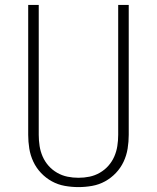

<svg xmlns="http://www.w3.org/2000/svg" viewBox="-20 -755 640 783"><path d="M300 8Q272 8 244 3Q216 -2 191.5 -15.5Q167 -29 147.5 -49.5Q128 -70 116 -95.5Q104 -121 99.5 -149Q95 -177 95 -205V-735H138V-205Q138 -182 141.5 -159.5Q145 -137 154 -116.5Q163 -96 178 -79Q193 -62 213 -50.5Q233 -39 255 -34.5Q277 -30 300 -30Q323 -30 345 -34.5Q367 -39 387 -50.5Q407 -62 422 -79Q437 -96 446 -116.5Q455 -137 458.5 -159.5Q462 -182 462 -205V-735H505V-205Q505 -177 500.5 -149Q496 -121 484 -95.5Q472 -70 452.5 -49.5Q433 -29 408.5 -15.5Q384 -2 356 3Q328 8 300 8Z"/></svg>

Font: Iosevka Aile Extralight
Style: Regular
Weight: 200
Designer: Belleve Invis
Foundry: Belleve Invis
Version: Version 31.1.0; ttfautohint (v1.8.4)